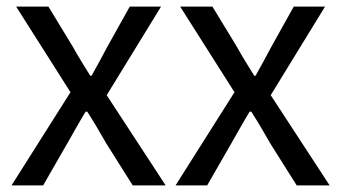

<svg xmlns="http://www.w3.org/2000/svg" viewBox="-20 -563 1036 583"><path d="M29 -543 194 -283 15 0H111L184 -127C203 -160 221 -193 240 -224H245C265 -193 284 -160 303 -127L383 0H483L304 -274L469 -543H374L307 -423C291 -392 275 -364 258 -333H254C235 -364 217 -392 200 -423L127 -543Z M527 -543 692 -283 513 0H609L682 -127C701 -160 719 -193 738 -224H743C763 -193 782 -160 801 -127L881 0H981L802 -274L967 -543H872L805 -423C789 -392 773 -364 756 -333H752C733 -364 715 -392 698 -423L625 -543Z"/></svg>

Font: Spoqa Han Sans Neo
Style: Regular
Weight: 400
Designer: [Spoqa Han Sans Neo] Dong-huui Kim ___ Younghwa Kang ___ Yujin Lee ___ [Noto Sans] Ryoko NISHIZUKA ____ (kana & ideograp
Foundry: Spoqa (http://www.spoqa-han-sans.com)
Version: Version 1.100;hotconv 1.0.109;makeotfexe 2.5.65596